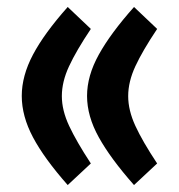

<svg xmlns="http://www.w3.org/2000/svg" viewBox="-20 -514 511 547"><path d="M238.8 -48.3 172.9 13.2Q106 -62.5 74 -122.8Q42 -183.1 42 -240.7Q42 -297.9 74 -358.4Q106 -418.9 172.9 -494.1L238.8 -431.6Q197.3 -369.6 176.8 -325.4Q156.2 -281.2 156.2 -240.2Q156.2 -199.7 177 -155.3Q197.8 -110.8 238.8 -48.3ZM427.7 -48.3 361.8 13.2Q294.9 -62.5 261.5 -122.8Q228 -183.1 228 -240.7Q228 -297.9 261.5 -358.4Q294.9 -418.9 361.8 -494.1L427.7 -431.6Q386.2 -369.6 365.7 -325.4Q345.2 -281.2 345.2 -240.2Q345.2 -199.7 365.7 -155.3Q386.2 -110.8 427.7 -48.3Z"/></svg>

Font: Vazirmatn RD
Style: Bold
Weight: 700
Designer: Saber Rastikerdar
Foundry: Saber Rastikerdar
Version: Version 32.102